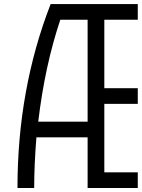

<svg xmlns="http://www.w3.org/2000/svg" viewBox="-20 -937 707 957"><path d="M416.7 -252.6H161.5Q150.4 -114.6 150.4 0H67.1Q67.1 -491.5 232.4 -916.7H666.7V-838.5H500V-497.4H666.7V-419.3H500V-78.1H666.7V0H416.7ZM416.7 -330.7V-838.5H280.6Q203.8 -610 170.6 -330.7Z"/></svg>

Font: TypoPRO Monoid
Style: Regular
Weight: 400
Width: 4
Monospace: yes
Designer: Andreas Larsen (@larsenwork)
Version: Version 0.61